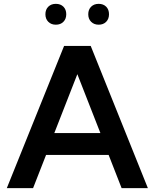

<svg xmlns="http://www.w3.org/2000/svg" viewBox="-20 -969 797 989"><path d="M150.4 0H15.1L310.1 -732.4H447.3L741.7 0H606.4L539.6 -170.9H217.3ZM259.8 -283.7H497.1L378.4 -586.9ZM488.3 -841.8Q464.4 -841.8 449.5 -856.7Q434.6 -871.6 434.6 -895.5Q434.6 -919.9 449.5 -934.6Q464.4 -949.2 488.3 -949.2Q512.2 -949.2 526.9 -934.6Q541.5 -919.9 541.5 -895.5Q541.5 -871.6 526.9 -856.7Q512.2 -841.8 488.3 -841.8ZM267.6 -841.8Q243.7 -841.8 228.8 -856.7Q213.9 -871.6 213.9 -895.5Q213.9 -919.9 228.8 -934.6Q243.7 -949.2 267.6 -949.2Q292 -949.2 306.6 -934.6Q321.3 -919.9 321.3 -895.5Q321.3 -871.6 306.6 -856.7Q292 -841.8 267.6 -841.8Z"/></svg>

Font: Kumbh Sans SemiBold
Style: Regular
Weight: 600
Version: Version 1.005